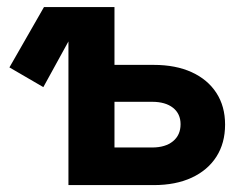

<svg xmlns="http://www.w3.org/2000/svg" viewBox="-20 -536 702 556"><path d="M105.5 -283.7 7.3 -340.8 107.4 -515.6H232.9ZM268.6 -348.1H425.3Q488.8 -348.1 535.2 -326.9Q581.5 -305.7 606.7 -266.8Q631.8 -228 631.8 -175.3Q631.8 -121.6 606.7 -82.3Q581.5 -43 535.2 -21.5Q488.8 0 425.3 0H178.2V-515.6H311.5V-108.9H420.4Q459 -108.9 481 -127Q502.9 -145 502.9 -176.3Q502.9 -206.5 481 -223.9Q459 -241.2 420.4 -241.2H268.6Z"/></svg>

Font: Inter Cardless Display
Style: Bold
Weight: 700
Designer: Rasmus Andersson
Foundry: rsms
Version: Version 4.001;git-9221beed3